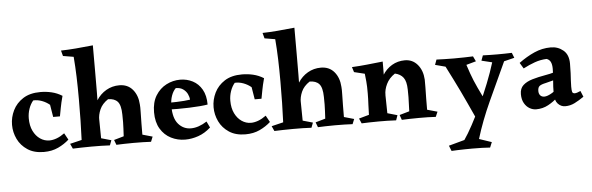

<svg xmlns="http://www.w3.org/2000/svg" viewBox="-57 -950 4358 1414"><g transform="rotate(-5 2121.5 -242.5)"><path d="M425 -69Q391 -38 344.5 -16Q298 6 238 6Q166 6 117.5 -26Q69 -58 45 -108Q21 -158 21 -213Q21 -269 46 -320Q71 -371 121.5 -403.5Q172 -436 250 -436Q292 -436 332.5 -426.5Q373 -417 410 -394Q396 -342 390 -308.5Q384 -275 378 -245H328L313 -336Q288 -357 256 -369Q224 -381 192 -379Q171 -354 159.5 -320Q148 -286 148 -250Q148 -196 167 -157Q186 -118 217.5 -96.5Q249 -75 286 -75Q311 -75 339.5 -85.5Q368 -96 398 -118Z M665 -745Q665 -644 665 -555Q665 -466 664.5 -398Q664 -330 663 -291L666 -58L740 -37L726 0Q693 -2 660.5 -2.5Q628 -3 588 -3Q549 -3 515 -2Q481 -1 452 0L435 -37L522 -58Q525 -123 526.5 -201Q528 -279 528 -358Q528 -447 525.5 -524Q523 -601 517 -673L439 -686L428 -727Q478 -728 539 -733Q600 -738 665 -745ZM833 -435Q895 -435 931.5 -392Q968 -349 972 -281Q974 -263 973 -224.5Q972 -186 971.5 -141Q971 -96 971 -58L1045 -37L1030 0Q976 -3 900 -3Q862 -3 831 -2Q800 -1 774 0L760 -37L833 -58Q835 -92 836 -115.5Q837 -139 837.5 -162.5Q838 -186 837 -218Q836 -288 812.5 -314Q789 -340 742 -340Q698 -311 680.5 -271Q663 -231 664 -193L628 -237Q635 -294 663.5 -339Q692 -384 736 -409.5Q780 -435 833 -435Z M1283 -437Q1333 -437 1375.5 -415Q1418 -393 1443.5 -348.5Q1469 -304 1469 -237Q1447 -233 1411 -230Q1375 -227 1332 -225.5Q1289 -224 1246 -224Q1214 -224 1191 -225Q1168 -226 1160 -227V-275Q1171 -275 1193.5 -275Q1216 -275 1244 -276Q1272 -277 1298.5 -279Q1325 -281 1343 -284Q1342 -305 1331.5 -326.5Q1321 -348 1300 -363Q1279 -378 1246 -378Q1226 -359 1214 -325.5Q1202 -292 1202 -248Q1202 -158 1239.5 -115.5Q1277 -73 1332 -73Q1388 -73 1450 -113L1472 -67Q1429 -28 1380 -11Q1331 6 1283 6Q1227 6 1178.5 -18.5Q1130 -43 1100.5 -92Q1071 -141 1071 -214Q1071 -288 1101.5 -337.5Q1132 -387 1180.5 -412Q1229 -437 1283 -437Z M1915 -69Q1881 -38 1834.5 -16Q1788 6 1728 6Q1656 6 1607.5 -26Q1559 -58 1535 -108Q1511 -158 1511 -213Q1511 -269 1536 -320Q1561 -371 1611.5 -403.5Q1662 -436 1740 -436Q1782 -436 1822.5 -426.5Q1863 -417 1900 -394Q1886 -342 1880 -308.5Q1874 -275 1868 -245H1818L1803 -336Q1778 -357 1746 -369Q1714 -381 1682 -379Q1661 -354 1649.5 -320Q1638 -286 1638 -250Q1638 -196 1657 -157Q1676 -118 1707.5 -96.5Q1739 -75 1776 -75Q1801 -75 1829.5 -85.5Q1858 -96 1888 -118Z M2155 -745Q2155 -644 2155 -555Q2155 -466 2154.5 -398Q2154 -330 2153 -291L2156 -58L2230 -37L2216 0Q2183 -2 2150.5 -2.5Q2118 -3 2078 -3Q2039 -3 2005 -2Q1971 -1 1942 0L1925 -37L2012 -58Q2015 -123 2016.5 -201Q2018 -279 2018 -358Q2018 -447 2015.5 -524Q2013 -601 2007 -673L1929 -686L1918 -727Q1968 -728 2029 -733Q2090 -738 2155 -745ZM2323 -435Q2385 -435 2421.5 -392Q2458 -349 2462 -281Q2464 -263 2463 -224.5Q2462 -186 2461.5 -141Q2461 -96 2461 -58L2535 -37L2520 0Q2466 -3 2390 -3Q2352 -3 2321 -2Q2290 -1 2264 0L2250 -37L2323 -58Q2325 -92 2326 -115.5Q2327 -139 2327.5 -162.5Q2328 -186 2327 -218Q2326 -288 2302.5 -314Q2279 -340 2232 -340Q2188 -311 2170.5 -271Q2153 -231 2154 -193L2118 -237Q2125 -294 2153.5 -339Q2182 -384 2226 -409.5Q2270 -435 2323 -435Z M2944 -435Q3001 -435 3037.5 -392Q3074 -349 3078 -281Q3079 -263 3078 -224.5Q3077 -186 3076.5 -141Q3076 -96 3076 -58L3151 -37L3135 0Q3109 -2 3076 -2.5Q3043 -3 3011 -3Q2972 -3 2941 -2Q2910 -1 2884 0L2871 -37L2944 -58Q2945 -92 2946 -115.5Q2947 -139 2947.5 -162.5Q2948 -186 2947 -218Q2946 -279 2925 -307Q2904 -335 2863 -344Q2819 -315 2799 -273Q2779 -231 2780 -193L2743 -237Q2750 -294 2777.5 -339Q2805 -384 2848 -409.5Q2891 -435 2944 -435ZM2781 -440Q2781 -407 2781 -386.5Q2781 -366 2780.5 -345.5Q2780 -325 2778 -291L2782 -58L2855 -37L2842 0Q2808 -2 2778 -2.5Q2748 -3 2712 -3Q2673 -3 2644.5 -2Q2616 -1 2587 0L2571 -37L2646 -58Q2646 -90 2648.5 -133.5Q2651 -177 2651 -216Q2651 -245 2650.5 -264.5Q2650 -284 2648 -305.5Q2646 -327 2642 -362L2564 -381L2552 -419Q2611 -422 2663.5 -427.5Q2716 -433 2781 -440Z M3734 -421 3749 -383 3672 -364Q3605 -219 3541.5 -80.5Q3478 58 3438 190L3530 221L3514 260Q3490 258 3455 257Q3420 256 3384 256Q3360 256 3329.5 256.5Q3299 257 3272 258Q3245 259 3229 260L3213 220L3330 188Q3358 148 3392.5 84Q3427 20 3463 -56.5Q3499 -133 3530.5 -212.5Q3562 -292 3584 -364L3506 -383L3520 -421Q3551 -420 3575.5 -419.5Q3600 -419 3626 -419Q3653 -419 3680 -419.5Q3707 -420 3734 -421ZM3447 -420 3465 -382 3393 -362Q3405 -325 3415 -297Q3425 -269 3435.5 -243.5Q3446 -218 3460.5 -187Q3475 -156 3496 -113Q3498 -103 3491 -79.5Q3484 -56 3472.5 -30.5Q3461 -5 3448.5 13Q3436 31 3428 31Q3400 -31 3377 -80Q3354 -129 3333 -173.5Q3312 -218 3289 -263Q3266 -308 3239 -362L3163 -382L3177 -420Q3207 -419 3237.5 -418Q3268 -417 3307 -417Q3349 -417 3385 -418Q3421 -419 3447 -420Z M4023 -436Q4076 -436 4115 -403.5Q4154 -371 4154 -305Q4154 -262 4152.5 -233Q4151 -204 4149.5 -181.5Q4148 -159 4148 -135Q4148 -107 4151.5 -95.5Q4155 -84 4171 -84Q4185 -84 4213 -97L4231 -53Q4195 -28 4162 -11.5Q4129 5 4092 5Q4061 5 4038 -19.5Q4015 -44 4015 -97Q4015 -146 4019.5 -193.5Q4024 -241 4024 -278Q4024 -309 4015 -328Q4006 -347 3985 -354Q3939 -352 3897 -337Q3855 -322 3811 -299L3785 -342Q3842 -384 3900.5 -410Q3959 -436 4023 -436ZM4094 -279 4034 -196Q4012 -191 3995 -186Q3978 -181 3964 -178Q3930 -171 3917 -160.5Q3904 -150 3904 -124Q3904 -103 3915 -91Q3926 -79 3945 -79Q3968 -79 4003.5 -100.5Q4039 -122 4064 -155L4083 -114Q4067 -94 4037.5 -65Q4008 -36 3967 -13.5Q3926 9 3877 9Q3852 9 3828.5 -4.5Q3805 -18 3789.5 -45Q3774 -72 3774 -112Q3774 -154 3799.5 -177.5Q3825 -201 3869 -214Q3913 -227 3966 -236Q4002 -242 4033 -251.5Q4064 -261 4094 -279Z"/></g></svg>

Font: Alkalami
Style: Regular
Weight: 400
Designer: Becca Hirsbrunner Spalinger
Foundry: SIL International
Version: Version 2.000